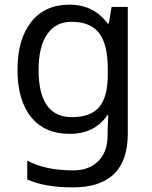

<svg xmlns="http://www.w3.org/2000/svg" viewBox="-20 -566 655 826"><path d="M529.8 8.8Q529.8 240.2 293 240.2Q172.9 240.2 97.2 206.1V125Q175.3 167 294.9 167Q363.3 167 403.1 127Q442.9 86.9 442.9 16.1V-4.9L445.8 -70.8H441.9Q387.7 9.8 279.8 9.8Q171.9 9.8 113.5 -62.7Q55.2 -135.3 55.2 -265.9Q55.2 -396.5 114 -471.2Q172.9 -545.9 278.3 -545.9Q383.8 -545.9 442.9 -464.8H448.2L460 -536.1H529.8ZM146 -266.1Q146 -62 289.1 -62Q370.1 -62 407 -105.7Q443.8 -149.4 443.8 -246.1V-267.1Q443.8 -374.5 406.7 -423.3Q369.6 -472.2 287.1 -472.2Q219.7 -472.2 182.9 -418.7Q146 -365.2 146 -266.1Z"/></svg>

Font: NotoSans
Style: Regular
Weight: 400
Designer: Monotype Design team
Foundry: Monotype Imaging Inc.
Version: Version 1.04